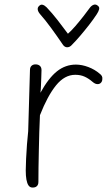

<svg xmlns="http://www.w3.org/2000/svg" viewBox="-20 -832 493 865"><path d="M115 -516Q115 -529 122 -535.5Q129 -542 140 -542Q152 -542 159.5 -535.5Q167 -529 167 -516Q167 -503 166 -483Q165 -463 164.5 -444.5Q164 -426 162 -414Q199 -481 237 -511Q275 -541 322 -541Q349 -541 378 -530Q407 -519 429 -500Q436 -495 439 -489Q442 -483 441 -476Q441 -466 435 -459.5Q429 -453 420 -453Q414 -453 408.5 -455.5Q403 -458 396 -464Q380 -478 361.5 -486.5Q343 -495 319 -495Q271 -495 232.5 -447.5Q194 -400 160 -313Q158 -278 157 -237Q156 -196 155 -155Q154 -114 153.5 -77Q153 -40 153 -12Q153 -3 149.5 2.5Q146 8 140.5 10.5Q135 13 127 13Q115 13 108.5 3.5Q102 -6 99 -23Q96 -40 96 -64Q96 -84 97.5 -115.5Q99 -147 101.5 -181Q104 -215 107 -241ZM384 -796Q392 -807 402 -810.5Q412 -814 421 -806Q429 -800 426.5 -790Q424 -780 416 -768Q401 -745 381.5 -720Q362 -695 342 -671.5Q322 -648 305 -631Q300 -625 294.5 -622Q289 -619 282 -619Q276 -619 270.5 -623Q265 -627 261 -634Q238 -668 211 -705Q184 -742 160 -769Q151 -780 150 -789Q149 -798 155 -804Q163 -813 172 -810.5Q181 -808 190 -799Q214 -774 239 -742Q264 -710 286 -680Q301 -693 320 -715Q339 -737 356.5 -759.5Q374 -782 384 -796Z"/></svg>

Font: Playpen Sans ExtraLight
Style: Regular
Weight: 250
Designer: Laura Meseguer, Veronika Burian, José Scaglione
Foundry: TypeTogether
Version: Version 1.001